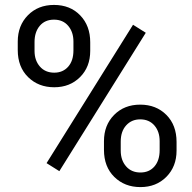

<svg xmlns="http://www.w3.org/2000/svg" viewBox="-20 -741 772 771"><path d="M51.3 -574.2Q51.3 -638.2 92 -679.7Q132.8 -721.2 196.8 -721.2Q261.7 -721.2 302 -679.4Q342.3 -637.7 342.3 -571.3V-536.6Q342.3 -472.2 301.5 -431.4Q260.7 -390.6 197.8 -390.6Q134.3 -390.6 92.8 -431.4Q51.3 -472.2 51.3 -540ZM118.7 -536.6Q118.7 -498.5 140.1 -473.9Q161.6 -449.2 197.8 -449.2Q232.4 -449.2 253.7 -473.1Q274.9 -497.1 274.9 -538.6V-574.2Q274.9 -612.3 253.9 -637.2Q232.9 -662.1 196.8 -662.1Q160.6 -662.1 139.6 -637.2Q118.7 -612.3 118.7 -572.3ZM397.5 -174.3Q397.5 -238.3 438.2 -279.5Q479 -320.8 543 -320.8Q606.9 -320.8 647.9 -279.8Q689 -238.8 689 -170.9V-136.2Q689 -72.3 648.2 -31Q607.4 10.3 543.9 10.3Q480.5 10.3 439 -30.5Q397.5 -71.3 397.5 -139.2ZM464.8 -136.2Q464.8 -97.7 486.3 -73Q507.8 -48.3 543.9 -48.3Q579.1 -48.3 600.1 -72.5Q621.1 -96.7 621.1 -138.2V-174.3Q621.1 -212.9 599.9 -237.3Q578.6 -261.7 543 -261.7Q508.3 -261.7 486.6 -237.5Q464.8 -213.4 464.8 -172.4ZM218.3 -53.7 167 -85.9 514.2 -641.6 565.4 -609.4Z"/></svg>

Font: Vazir UI
Style: Regular-UI
Weight: 400
Designer: Saber Rastikerdar
Foundry: Saber Rastikerdar
Version: Version 30.1.0